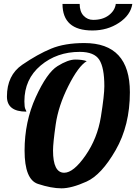

<svg xmlns="http://www.w3.org/2000/svg" viewBox="-20 -974 708 999"><path d="M305.2 -953.6H394.5Q394.5 -913.6 415 -892.1Q435.5 -870.6 464.8 -870.6Q514.2 -870.6 545.9 -894.5Q577.6 -918.5 582.5 -953.6H668.5Q659.7 -895.5 599.4 -855.5Q539.1 -815.4 460.9 -815.4Q305.2 -815.4 305.2 -953.6ZM117.2 -393.1Q16.1 -393.1 16.1 -471.7Q16.1 -582.5 95.9 -637.2Q175.8 -691.9 246.1 -720.9Q316.4 -750 418.9 -750Q655.8 -750 655.8 -494.1Q655.8 -321.8 581.8 -192.9Q507.8 -64 430.2 -29.1Q352.5 5.9 299.8 5.9Q247.1 5.9 177.5 -17.1Q107.9 -40 107.9 -190.4Q107.9 -340.8 166 -468.3Q224.1 -595.7 279.1 -629.9Q334 -664.1 371.6 -664.1Q409.2 -664.1 431.2 -655.8Q387.7 -629.9 335.7 -526.6Q283.7 -423.3 269.8 -326.4Q255.9 -229.5 255.9 -190.9Q255.9 -75.2 314 -75.2Q362.3 -75.2 424.6 -164.6Q486.8 -253.9 504.9 -366.2Q522.9 -478.5 522.9 -525.4Q522.9 -622.1 496.6 -663.1Q470.2 -704.1 395 -704.1Q275.9 -704.1 191.4 -633.1Q106.9 -562 106.9 -446.8Q106.9 -416.5 112.1 -406.2Q117.2 -396 117.2 -393.1Z"/></svg>

Font: Lobster-Regular
Style: Regular
Weight: 400
Designer: Pablo Impallari
Foundry: Pablo Impallari
Version: Version 1.007; ttfautohint (v1.1) -l 8 -r 50 -G 50 -x 14 -D 